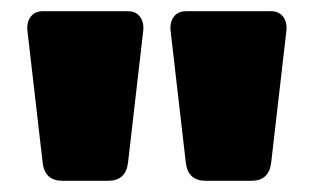

<svg xmlns="http://www.w3.org/2000/svg" viewBox="-20 -730 559 342"><path d="M235 -674 208 -440Q204 -408 173 -408H91Q60 -408 56 -440L29 -674Q27 -690 34.5 -700Q42 -710 56 -710H208Q222 -710 229.5 -700Q237 -690 235 -674ZM490 -674 463 -440Q459 -408 428 -408H346Q315 -408 311 -440L284 -674Q282 -690 289.5 -700Q297 -710 311 -710H463Q477 -710 484.5 -700Q492 -690 490 -674Z"/></svg>

Font: Rubik
Style: Regular
Weight: 900
Designer: Hubert & Fischer
Foundry: Hubert & Fischer
Version: Version 1.100